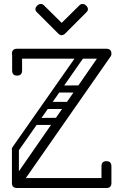

<svg xmlns="http://www.w3.org/2000/svg" viewBox="-20 -945 620 965"><path d="M68 -10Q62 -10 54 -15Q48 -19 45 -28Q42 -37 45 -41L492 -686Q502 -699 512 -699Q521 -699 527 -694Q540 -685 540 -673Q540 -667 535 -660L91 -23Q81 -10 68 -10ZM66 0Q40 0 40 -25Q40 -50 66 -50H514Q540 -50 540 -25Q540 0 514 0ZM515 0Q490 0 490 -26V-109Q490 -135 515 -135Q540 -135 540 -109V-26Q540 0 515 0ZM66 -565Q41 -565 41 -591V-674Q41 -700 66 -700Q91 -700 91 -674V-591Q91 -565 66 -565ZM66 -650Q40 -650 40 -675Q40 -700 66 -700H514Q540 -700 540 -675Q540 -650 504 -650ZM48 -183Q33 -193 44 -207L364 -664Q373 -678 388 -668Q402 -658 393 -645L73 -187Q62 -173 48 -183ZM57 -8Q40 -8 40 -25V-194Q40 -211 57 -211Q75 -211 75 -195V-26Q75 -8 57 -8ZM124 -124Q110 -134 120 -148L471 -649Q481 -663 494 -653Q509 -643 500 -630L149 -128Q139 -114 124 -124ZM157 -317Q141 -317 140 -334Q140 -353 157 -352L272 -353Q288 -352 288 -336Q288 -318 272 -317ZM74 -220Q60 -230 70 -244L369 -671Q379 -685 393 -675Q408 -665 398 -652L99 -224Q89 -210 74 -220ZM271 -480Q255 -480 254 -497Q254 -516 271 -515L386 -516Q402 -515 402 -499Q402 -481 386 -480ZM213 -397Q197 -397 196 -414Q196 -433 213 -433H328Q344 -432 345 -416Q345 -398 329 -397ZM200 -919 290 -830 380 -919Q386 -925 395 -925Q405 -925 413 -917Q422 -908 422 -899Q422 -891 415 -884L308 -777Q299 -768 290 -768Q281 -768 272 -777L165 -884Q158 -891 158 -899Q158 -908 167 -917Q175 -925 185 -925Q194 -925 200 -919Z"/></svg>

Font: Agu Display Uzo
Style: Regular
Weight: 400
Designer: Oluwaseun Badejo
Version: Version 1.103